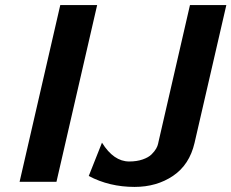

<svg xmlns="http://www.w3.org/2000/svg" viewBox="-20 -715 910 755"><path d="M329 -23 381 -154Q427 -80 488 -80Q518 -80 541 -88Q564 -96 576 -108Q588 -120 594 -130.5Q600 -141 602 -151Q602 -152 602.5 -153.5Q603 -155 603 -156L727 -695H870L745 -153Q725 -67 660.5 -23.5Q596 20 509 20Q410 20 329 -23ZM57 0 217 -695H362L202 0Z"/></svg>

Font: Coval
Style: ExtraBold Italic
Weight: 800
Foundry: Context Ltd
Version: Version 001.000